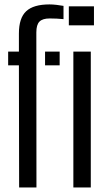

<svg xmlns="http://www.w3.org/2000/svg" viewBox="-20 -828 470 848"><path d="M16 -539.5V-600H63.5V-680Q63.5 -748.5 95.8 -778.5Q128 -808.5 198.5 -808.5Q212.5 -808.5 229.8 -806.5Q247 -804.5 260.5 -802V-743.5Q231 -746.5 199.5 -746.5Q168 -746.5 154.2 -732.5Q140.5 -718.5 140.5 -685L141 0H64.5L63.5 -539.5ZM179 -539.5V-600H243.5V-539.5ZM284 -716V-800H395V-716ZM304 0V-600H381V0Z"/></svg>

Font: Big Shoulders Stencil Display Medium
Style: Regular
Weight: 500
Designer: Patric King
Foundry: XO Type Co
Version: Version 1.000